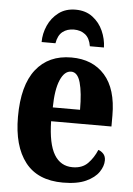

<svg xmlns="http://www.w3.org/2000/svg" viewBox="-54 -804 594 856"><g transform="rotate(5 242.5 -376.5)"><path d="M260 10Q147 10 91 -62Q35 -134 35 -265Q35 -406 91.5 -477.5Q148 -549 250 -549Q345 -549 399.5 -487.5Q454 -426 454 -307V-258H184Q186 -157 214.5 -109.5Q243 -62 297 -62Q340 -62 365 -87.5Q390 -113 405 -149Q418 -145 428 -134Q438 -123 438 -105Q438 -79 420 -52.5Q402 -26 363 -8Q324 10 260 10ZM308 -320Q308 -397 295.5 -441.5Q283 -486 254 -486Q224 -486 205.5 -443Q187 -400 186 -320ZM111 -606Q111 -644 127 -680Q143 -716 174 -739.5Q205 -763 250 -763Q295 -763 326 -739.5Q357 -716 373 -680Q389 -644 390 -606H327Q321 -642 300.5 -658Q280 -674 250 -674Q220 -674 199.5 -658Q179 -642 173 -606Z"/></g></svg>

Font: Noto Serif ExtraCondensed ExtraBold
Style: Regular
Weight: 800
Width: 2
Designer: Monotype Design Team
Foundry: Monotype Imaging Inc.
Version: Version 2.013; ttfautohint (v1.8.4.7-5d5b)